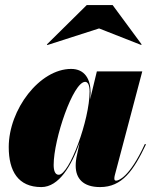

<svg xmlns="http://www.w3.org/2000/svg" viewBox="-20 -750 613 780"><path d="M382.5 -634.5 553 -567.5 555.5 -569.5 437.5 -729.5H332.5L170.5 -569.5L172.5 -567ZM348 -374C348 -429 324 -470 269 -470C141 -470 15.5 -305.5 15.5 -152.5C15.5 -55 53.5 10 148 10C219.5 10 271 -77.5 303.5 -170.5L290.5 -110C289.5 -103 287.5 -92.5 287.5 -76.5C287.5 -25.5 317 10 386.5 10C476.5 10 522.5 -57 573 -163.5L568.5 -165C505 -27 460 -16 451.5 -16C447 -16 444.5 -19 444.5 -24C444.5 -28.5 445 -33 446.5 -38.5L558 -460H373.5L346 -346.5C347 -358 348 -367.5 348 -374ZM344 -378C344 -263.5 262 -40 218.5 -40C203.5 -40 198 -57.5 198 -80C198 -185 277 -417.5 326 -417.5C336.5 -417.5 344 -405 344 -378Z"/></svg>

Font: Bodoni* 36pt Fatface
Style: Italic
Weight: 900
Italic angle: -13°
Version: Version 2.3